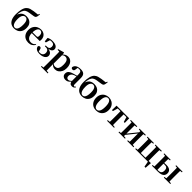

<svg xmlns="http://www.w3.org/2000/svg" viewBox="624 -3248 5899 5899"><g transform="rotate(45 3573.0 -299.0)"><path d="M322.7 16.2Q244.9 16.2 184.3 -19.9Q123.8 -56 89 -134.8Q54.1 -213.7 54.1 -342.3Q54.1 -469.2 80.4 -565.2Q106.7 -661.1 158.7 -706.3Q201.6 -745.2 254.4 -761Q307.3 -776.7 379.5 -787.7Q418.1 -794 462.3 -797.6Q506.5 -801.3 542.3 -806.6L564 -856.9L584.9 -851.7Q582 -800.9 572.8 -764.4Q563.5 -727.9 548.1 -709Q529.7 -690.2 489.9 -683Q450 -675.9 394.9 -667.9Q343.4 -661.9 306.3 -655.1Q269.2 -648.4 241.3 -639.1Q213.4 -629.8 188.8 -613.6Q145.3 -583.9 119.4 -516.7Q93.4 -449.4 87.7 -322.6L82.2 -324.6Q105.1 -395.2 138.7 -438.8Q172.3 -482.3 221.1 -502.9Q270 -523.4 337 -523.4Q413.3 -523.4 469.9 -494.4Q526.5 -465.5 557.9 -409.4Q589.4 -353.3 589.4 -272Q589.4 -170.9 552.4 -107.2Q515.4 -43.5 454.8 -13.7Q394.3 16.2 322.7 16.2ZM324.9 -17.5Q362.2 -17.5 389.2 -44.5Q416.2 -71.6 430.7 -126.5Q445.1 -181.4 445.1 -264.3Q445.1 -345.1 430.1 -393.8Q415.1 -442.4 387.5 -464.2Q360 -486 323.4 -486Q270.4 -486 233.6 -433.9Q196.8 -381.8 196.8 -266Q196.8 -178.6 213.3 -123.8Q229.8 -68.9 258.8 -43.2Q287.8 -17.5 324.9 -17.5Z M945.2 16.2Q864.8 16.2 802.2 -16.5Q739.6 -49.1 704.1 -113Q668.6 -176.9 668.6 -268.8Q668.6 -358.8 706.6 -422.2Q744.5 -485.7 806.2 -518.8Q867.9 -551.9 938.4 -551.9Q1012.1 -551.9 1062.5 -522.5Q1112.8 -493.1 1138.6 -443.2Q1164.4 -393.3 1164.4 -330.9Q1164.4 -296.1 1157.7 -270.2H727.1V-304.6H982.4Q1014.5 -304.6 1025.9 -322.2Q1037.3 -339.8 1037.3 -380.4Q1037.3 -446.3 1009.2 -482.2Q981.1 -518 933.1 -518Q899.7 -518 871.6 -492.9Q843.6 -467.8 827.1 -416Q810.7 -364.1 810.7 -282.7Q810.7 -200.5 833.9 -148.2Q857 -95.8 897.8 -71.7Q938.5 -47.5 990.4 -47.5Q1043.4 -47.5 1079.9 -67.7Q1116.3 -87.9 1143.2 -123.2L1161.1 -109.9Q1129.6 -49.8 1074.7 -16.8Q1019.7 16.2 945.2 16.2Z M1425.1 16.2Q1342.7 16.2 1292.8 -16Q1242.8 -48.1 1229.4 -112.4Q1235.1 -134.9 1251 -145.6Q1266.9 -156.4 1283.8 -156.4Q1305.8 -156.4 1322.8 -143.2Q1339.7 -130.1 1346.1 -93.6L1367.7 -3.9L1311 -34.8Q1339.1 -24.4 1361.1 -20.6Q1383 -16.9 1415.4 -16.9Q1478.2 -16.9 1513.6 -51.5Q1549.1 -86.1 1549.1 -145.1Q1549.1 -178.6 1537.3 -207Q1525.5 -235.3 1499.2 -252.4Q1473 -269.4 1429.9 -269.4H1381.7V-304.1H1429.1Q1489.9 -304.1 1518.2 -331.7Q1546.4 -359.2 1545.6 -411.2Q1544.6 -464.1 1514.6 -491Q1484.6 -518 1426.1 -518Q1389.9 -518 1362 -512Q1334.1 -505.9 1305.5 -491L1365.3 -522L1321.2 -372.8H1273L1259.5 -509.7Q1301.4 -532.4 1343.3 -542.2Q1385.3 -551.9 1434.9 -551.9Q1542.5 -551.9 1600.5 -514.9Q1658.6 -477.8 1659.3 -411.7Q1660 -361.1 1618.6 -327.2Q1577.2 -293.2 1476 -283.6L1477.3 -294.5Q1551.3 -286.1 1594.6 -264.7Q1637.9 -243.3 1656.6 -212.2Q1675.3 -181.1 1675.3 -142.8Q1675.3 -98 1645.6 -62Q1615.9 -26.1 1559.8 -4.9Q1503.7 16.2 1425.1 16.2Z M1739.9 259.3V230.8L1849 220.1H1928.4L2034.1 230.8V259.3ZM1812.4 259.3Q1813.4 217.3 1813.9 174.2Q1814.4 131 1814.9 89.9Q1815.4 48.8 1815.4 13.8V-308.7Q1815.4 -358.5 1814.9 -393Q1814.4 -427.5 1812.4 -463.8L1733.2 -470.7V-495.2L1927.2 -550.4L1940.2 -540.9L1948.8 -460.8L1950.1 -455V-75.6L1948.4 -63V13Q1948.4 47.8 1948.9 89.3Q1949.4 130.8 1949.9 174Q1950.4 217.3 1951.4 259.3ZM2098.1 16.2Q2050 16.2 2006.7 -6.7Q1963.4 -29.6 1927.3 -82.3H1915.1L1933.6 -97.8Q1961.5 -67.8 1988.5 -57.3Q2015.6 -46.7 2050.1 -46.7Q2090.7 -46.7 2122.3 -67.9Q2153.8 -89.1 2171.9 -138.2Q2190 -187.4 2190 -270.1Q2190 -389.4 2153.9 -440.1Q2117.8 -490.8 2055.6 -490.8Q2024.3 -490.8 1994.4 -477.5Q1964.5 -464.2 1927 -421.1L1912.1 -437.5H1920.5Q1958.3 -497.6 2009.7 -524.8Q2061.1 -551.9 2118.6 -551.9Q2180.4 -551.9 2228.9 -519.1Q2277.5 -486.2 2306.2 -423.5Q2334.9 -360.9 2334.9 -271.4Q2334.9 -182.3 2303 -117.9Q2271.1 -53.5 2217.7 -18.6Q2164.3 16.2 2098.1 16.2Z M2555.6 16.2Q2493.2 16.2 2452.8 -19.4Q2412.3 -54.9 2412.3 -117.6Q2412.3 -161.2 2431 -193.6Q2449.7 -226.1 2494.1 -251.5Q2538.6 -277 2614.4 -297.9Q2653.8 -309.4 2703.4 -322Q2753 -334.6 2793 -344.4V-318.9Q2753 -308.9 2713 -297.6Q2672.9 -286.4 2646.1 -276.7Q2592.3 -254.9 2565.1 -220.6Q2537.8 -186.4 2537.8 -135.9Q2537.8 -90.4 2560.1 -67.9Q2582.3 -45.3 2619 -45.3Q2635.3 -45.3 2653.7 -52.6Q2672.1 -59.9 2696.4 -79.7Q2720.8 -99.4 2754.3 -135.5L2769.8 -82.4H2734.7Q2705.6 -50.6 2680.2 -28.7Q2654.7 -6.8 2625.4 4.7Q2596 16.2 2555.6 16.2ZM2835.1 15.2Q2783.6 15.2 2756.9 -14.2Q2730.2 -43.6 2723.9 -94V-96.5V-381.4Q2723.9 -434.7 2713.8 -464.5Q2703.7 -494.3 2680.6 -506.3Q2657.5 -518.3 2619 -518.3Q2593.4 -518.3 2566.3 -512.2Q2539.2 -506.1 2502.8 -491.2L2565.1 -516.3L2554.9 -439.2Q2552.3 -395.9 2533.6 -378Q2514.8 -360.2 2489.3 -360.2Q2440.1 -360.2 2428.2 -406.5Q2437.9 -473.5 2498.4 -512.7Q2558.9 -551.9 2664.1 -551.9Q2764.4 -551.9 2809.7 -505.9Q2855.1 -459.8 2855.1 -356.2V-94.8Q2855.1 -60.3 2863.8 -47Q2872.6 -33.8 2888.7 -33.8Q2900.3 -33.8 2910.3 -40.9Q2920.3 -48.1 2933.7 -67.2L2950.9 -53.4Q2933 -17.5 2905.2 -1.1Q2877.4 15.2 2835.1 15.2Z M3267.7 16.2Q3189.9 16.2 3129.3 -19.9Q3068.8 -56 3034 -134.8Q2999.1 -213.7 2999.1 -342.3Q2999.1 -469.2 3025.4 -565.2Q3051.7 -661.1 3103.7 -706.3Q3146.6 -745.2 3199.4 -761Q3252.3 -776.7 3324.5 -787.7Q3363.1 -794 3407.3 -797.6Q3451.5 -801.3 3487.3 -806.6L3509 -856.9L3529.9 -851.7Q3527 -800.9 3517.8 -764.4Q3508.5 -727.9 3493.1 -709Q3474.7 -690.2 3434.9 -683Q3395 -675.9 3339.9 -667.9Q3288.4 -661.9 3251.3 -655.1Q3214.2 -648.4 3186.3 -639.1Q3158.4 -629.8 3133.8 -613.6Q3090.3 -583.9 3064.4 -516.7Q3038.4 -449.4 3032.7 -322.6L3027.2 -324.6Q3050.1 -395.2 3083.7 -438.8Q3117.3 -482.3 3166.1 -502.9Q3215 -523.4 3282 -523.4Q3358.3 -523.4 3414.9 -494.4Q3471.5 -465.5 3502.9 -409.4Q3534.4 -353.3 3534.4 -272Q3534.4 -170.9 3497.4 -107.2Q3460.4 -43.5 3399.8 -13.7Q3339.3 16.2 3267.7 16.2ZM3269.9 -17.5Q3307.2 -17.5 3334.2 -44.5Q3361.2 -71.6 3375.7 -126.5Q3390.1 -181.4 3390.1 -264.3Q3390.1 -345.1 3375.1 -393.8Q3360.1 -442.4 3332.5 -464.2Q3305 -486 3268.4 -486Q3215.4 -486 3178.6 -433.9Q3141.8 -381.8 3141.8 -266Q3141.8 -178.6 3158.3 -123.8Q3174.8 -68.9 3203.8 -43.2Q3232.8 -17.5 3269.9 -17.5Z M3885 16.2Q3805.7 16.2 3744.5 -18.3Q3683.3 -52.8 3648.5 -117Q3613.6 -181.2 3613.6 -269.8Q3613.6 -359.1 3650.8 -422Q3688 -484.9 3749.9 -518.4Q3811.8 -551.9 3885 -551.9Q3959.1 -551.9 4021.1 -518.8Q4083 -485.6 4120.2 -422.7Q4157.4 -359.8 4157.4 -269.8Q4157.4 -180.5 4122 -116.3Q4086.6 -52 4025.4 -17.9Q3964.2 16.2 3885 16.2ZM3885 -17.5Q3946 -17.5 3979.4 -80.1Q4012.7 -142.6 4012.7 -268.1Q4012.7 -394.2 3979.4 -456.1Q3946 -518 3885 -518Q3824.7 -518 3791 -456.1Q3757.2 -394.2 3757.2 -268.1Q3757.2 -142.6 3791 -80.1Q3824.7 -17.5 3885 -17.5Z M4226.2 -339.1 4229.8 -535.7H4779.8L4783.4 -339.1H4741.7L4683.1 -534.2L4749 -500.4H4260.6L4326.5 -534.2L4269.4 -339.1ZM4353.1 0V-29.9L4464.7 -40.2H4545.6L4656.5 -29.9V0ZM4434.2 0Q4435.2 -25.5 4436.1 -67.4Q4436.9 -109.4 4437.4 -154.7Q4437.9 -200 4437.9 -234.8V-301.2Q4437.9 -335.7 4437.4 -381Q4436.9 -426.4 4436.1 -468.7Q4435.2 -511 4434.2 -535.7H4575.4Q4574.4 -511 4573.9 -468.7Q4573.4 -426.4 4572.9 -381Q4572.4 -335.7 4572.4 -301.2V-234.8Q4572.4 -200 4572.9 -154.7Q4573.4 -109.4 4573.9 -67.4Q4574.4 -25.5 4575.4 0Z M4850.2 0V-29.9L4959 -40.2H5027.4L5129.8 -29.9V0ZM5228.6 0V-29.9L5325.5 -40.2H5393.3L5502 -29.9V0ZM4918.9 0Q4920.6 -25.5 4921.1 -67.4Q4921.6 -109.4 4922.1 -154.7Q4922.6 -200 4922.6 -234.8V-301.2Q4922.6 -335.7 4922.1 -381Q4921.6 -426.4 4921.1 -468.7Q4920.6 -511 4918.9 -535.7H5051.4V0ZM5022.7 -51.6 4974.4 -77.8H4999.4L5158.6 -274.4L5329 -485.4L5376.7 -460.9H5352.5L5188.2 -257.7ZM5300.8 0V-535.7H5432.6Q5431.6 -511 5431.1 -468.7Q5430.6 -426.4 5430.1 -381Q5429.6 -335.7 5429.6 -301.2V-234.8Q5429.6 -200 5430.1 -154.7Q5430.6 -109.4 5431.1 -67.4Q5431.6 -25.5 5432.6 0ZM4850.2 -506.8V-535.7H5129.8V-506.8L5027.7 -495.5H4960ZM5228.6 -506.8V-535.7H5502V-506.8L5393.5 -495.5H5325.8Z M5645.9 0Q5647.6 -25.5 5648.1 -67.4Q5648.6 -109.4 5649.1 -154.7Q5649.6 -200 5649.6 -234.8V-301.2Q5649.6 -335.7 5649.1 -381Q5648.6 -426.4 5648.1 -468.7Q5647.6 -511 5645.9 -535.7H5787.6Q5786.6 -511 5786.1 -468.7Q5785.6 -426.4 5785.1 -381Q5784.6 -335.7 5784.6 -301.2V-234.8Q5784.6 -200 5785.1 -154.7Q5785.6 -109.4 5786.1 -67.4Q5786.6 -25.5 5787.6 0ZM5987.4 0Q5988.4 -25.5 5988.9 -67.4Q5989.4 -109.4 5989.9 -154.7Q5990.4 -200 5990.4 -234.8V-301.2Q5990.4 -335.7 5989.9 -381Q5989.4 -426.4 5988.9 -468.7Q5988.4 -511 5987.4 -535.7H6128.9Q6127.9 -511 6127 -468.7Q6126.1 -426.4 6125.6 -381Q6125.1 -335.7 6125.1 -301.2V-234.8Q6125.1 -200 6125.6 -154.7Q6126.1 -109.4 6127 -67.4Q6127.9 -25.5 6128.9 0ZM6162.2 183.5 6121.7 -32.6 6171 0H5716.1V-33.6H6225.3L6209.8 183.5ZM5577.2 -506.8V-535.7H5853.8V-506.8L5748.6 -495.5H5687ZM5920.9 -506.8V-535.7H6197.5V-506.8L6090.8 -495.5H6027.7ZM5577.2 0V-29.9L5687 -40.2H5716.9V0Z M6432.3 0V-30.5H6544.3Q6613.9 -30.5 6649.3 -62.9Q6684.7 -95.4 6684.7 -166.5Q6684.7 -238.7 6654.7 -268.4Q6624.6 -298.1 6565.9 -298.1Q6530.8 -298.1 6502.7 -294.9Q6474.5 -291.8 6447.7 -285.8V-316.8Q6486.3 -324 6525.7 -328.3Q6565.1 -332.7 6601.1 -332.7Q6673.5 -332.7 6719.3 -312.9Q6765.1 -293.2 6787.2 -257.1Q6809.2 -221 6809.2 -172.1Q6809.2 -122.3 6785.5 -83.4Q6761.8 -44.5 6707.9 -22.2Q6654 0 6563.2 0ZM6372.3 0Q6373.3 -25.5 6373.8 -67.4Q6374.3 -109.4 6374.8 -154.7Q6375.3 -200 6375.3 -234.8V-301.2Q6375.3 -335.7 6374.8 -381Q6374.3 -426.4 6373.8 -468.7Q6373.3 -511 6372.3 -535.7H6513.4Q6512.4 -511 6511.6 -468.7Q6510.7 -426.4 6510.2 -381Q6509.7 -335.7 6509.7 -301V-234.8Q6509.7 -200 6510.2 -154.7Q6510.7 -109.4 6511.6 -67.4Q6512.4 -25.5 6513.4 0ZM6888.3 0Q6889.6 -25.5 6890.4 -67.4Q6891.3 -109.4 6891.8 -154.7Q6892.3 -200 6892.3 -234.8V-301.2Q6892.3 -335.7 6891.8 -381Q6891.3 -426.4 6890.4 -468.7Q6889.6 -511 6888.3 -535.7H7030Q7029 -511 7028.5 -468.7Q7028 -426.4 7027.5 -381Q7027 -335.7 7027 -301.2V-234.8Q7027 -200 7027.5 -154.7Q7028 -109.4 7028.5 -67.4Q7029 -25.5 7030 0ZM6302.9 -506.8V-535.7H6581.1V-506.8L6473.9 -495.5H6411.3ZM6819.9 0V-29.9L6927.9 -40.2H6991.2L7098.7 -29.9V0ZM6819.9 -506.8V-535.7H7098.7V-506.8L6991.2 -495.5H6927.9ZM6302.9 0V-29.9L6411.3 -40.2H6444V0Z"/></g></svg>

Font: Noto Serif KR
Style: Regular
Weight: 200
Designer: Ryoko NISHIZUKA 西塚涼子 (kana & ideographs); Frank Grießhammer (Latin, Greek & Cyrillic); Wenlong ZHANG 张文龙 (bopomofo); San
Foundry: Adobe
Version: Version 2.001;hotconv 1.1.0;makeotfexe 2.6.0